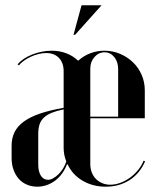

<svg xmlns="http://www.w3.org/2000/svg" viewBox="-20 -695 593 724"><path d="M220 -426.2Q220 -458.2 202.2 -476.6Q184.5 -495 154.5 -495Q141 -495 125.9 -491.4Q110.8 -487.8 96.4 -481.1Q82 -474.5 70.2 -466Q58.5 -457.5 51.2 -448.5L46.2 -452.5Q55.2 -463.2 69.2 -472.8Q83.2 -482.2 100.6 -489.2Q118 -496.2 137.1 -500Q156.2 -503.8 175.5 -503.8Q204.5 -503.8 229.6 -494.2Q254.8 -484.8 273.8 -466.8H275.8Q295.2 -484.5 320.6 -494.1Q346 -503.8 373.2 -503.8Q405.2 -503.8 433 -491.9Q460.8 -480 481.6 -459.9Q502.5 -439.8 514.2 -412.6Q526 -385.5 526 -354.2V-249H320.5V-75.8Q320.5 -59 326.1 -44.6Q331.8 -30.2 341.8 -20.2Q351.8 -10.2 365.4 -4.4Q379 1.5 396 1.5Q414.5 1.5 433.9 -5.6Q453.2 -12.8 470.1 -25Q487 -37.2 500.5 -53.8Q514 -70.2 521.5 -89L527.2 -86.8Q507.5 -40.8 468.5 -15.9Q429.5 9 379 9Q330 9 291.6 -13.5Q253.2 -36 235.2 -75H232.5Q225 -56 213.8 -40.4Q202.5 -24.8 187.8 -13.8Q173 -2.8 155.8 3.1Q138.5 9 120.5 9Q99.5 9 81.4 1.2Q63.2 -6.5 50.6 -20.9Q38 -35.2 30.9 -55.1Q23.8 -75 23.8 -98.5V-146.2Q23.8 -174.5 35 -197Q46.2 -219.5 70.2 -236.9Q94.2 -254.2 131.4 -266.9Q168.5 -279.5 220 -288.5ZM161.2 -17Q170.5 -17 180.6 -22.8Q190.8 -28.5 200.4 -37.8Q210 -47 217.8 -59.6Q225.5 -72.2 230 -86.2Q225 -98.5 222.5 -111.2Q220 -124 220 -137V-282.5Q193.8 -277.2 175.6 -269.9Q157.5 -262.5 145.9 -251.8Q134.2 -241 129.2 -226.1Q124.2 -211.2 124.2 -190.5V-74.5Q124.2 -48 134.1 -32.5Q144 -17 161.2 -17ZM320.5 -437V-255H425.5V-434.8Q425.5 -461.8 410.9 -479.8Q396.2 -497.8 374.2 -497.8Q352 -497.8 336.2 -479.9Q320.5 -462 320.5 -437ZM263.2 -563.8 363 -675.2H287.5L257.2 -563.8Z"/></svg>

Font: Moniqa Black
Style: Regular
Weight: 900
Designer: Rajesh Rajput
Foundry: Rajesh Rajput
Version: Version 1.000